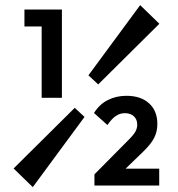

<svg xmlns="http://www.w3.org/2000/svg" viewBox="-20 -732 710 766"><path d="M278.2 -301.8 317.2 -265.5 110.8 14.5 34.2 -59.8ZM371.8 -395.2 332.8 -431.5 539.2 -711.5 615.8 -637.2ZM146.2 -341.8V-694H227V-341.8ZM77.5 -626.5V-694H222V-626.5ZM356.8 -36.5 494.8 -175.8Q514.5 -195.8 521 -208.5Q527.5 -221.2 527.5 -234.8Q527.5 -255.5 514.2 -268Q501 -280.5 478.2 -280.5Q458.2 -280.5 441.9 -269.2Q425.5 -258 408.5 -233.2L355 -281.2Q377.2 -316.5 410.6 -333.1Q444 -349.8 484.5 -349.8Q541.5 -349.8 574.6 -319.8Q607.8 -289.8 607.8 -237.5Q607.8 -207 595 -181.9Q582.2 -156.8 550.8 -126.5L455.2 -34ZM356.8 8.2V-36.5L424.2 -59.2H615.2V8.2Z"/></svg>

Font: Outfit Thin
Style: Regular
Weight: 100
Designer: Rodrigo Fuenzalida
Foundry: fragTYPE
Version: Version 1.100;gftools[0.9.27]